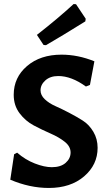

<svg xmlns="http://www.w3.org/2000/svg" viewBox="-20 -923 538 952"><path d="M345 -903 357 -902 405 -830 403 -817Q286 -744 208 -699L196 -700L163 -750Q268 -832 345 -903ZM285 -652Q367 -652 448 -619L426 -502L406 -494Q334 -546 269 -546Q229 -546 205 -524.5Q181 -503 181 -475Q181 -451 202 -431Q223 -411 254.5 -397Q286 -383 322.5 -364Q359 -345 390.5 -325Q422 -305 443 -269.5Q464 -234 464 -190Q464 -106 397 -48.5Q330 9 222 9Q127 9 31 -32L50 -158L65 -166Q105 -131 152.5 -112.5Q200 -94 237 -94Q281 -94 305.5 -115.5Q330 -137 330 -167Q330 -197 301 -220Q272 -243 230.5 -261Q189 -279 147.5 -301Q106 -323 77 -361.5Q48 -400 48 -453Q48 -539 114 -595.5Q180 -652 285 -652Z"/></svg>

Font: Alegreya Sans SC
Style: Bold
Weight: 700
Designer: Juan Pablo del Peral
Foundry: Huerta Tipografica
Version: Version 2.007